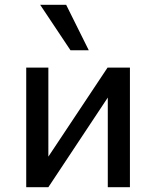

<svg xmlns="http://www.w3.org/2000/svg" viewBox="-20 -778 649 798"><path d="M89 0V-497H181V-118H175L427 -497H520V0H428V-380H433L181 0ZM273 -569 147 -758H255L349 -569Z"/></svg>

Font: Nunito Sans 7pt SemiCondensed Medium
Style: Regular
Weight: 500
Width: 4
Designer: Vernon Adams
Foundry: Vernon Adams
Version: Version 3.101;gftools[0.9.27]